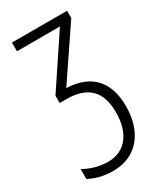

<svg xmlns="http://www.w3.org/2000/svg" viewBox="-195 -604 775 917"><g transform="rotate(-30 193.0 -145.5)"><path d="M338 -532H34V-484H271L87 -208V-168H124C240 -168 298 -112 298 4C298 118 244 191 148 191C95 191 50 175 16 155V210C48 227 90 241 148 241C283 241 354 139 354 3C354 -135 282 -209 150 -214L338 -492Z"/></g></svg>

Font: Noto Sans Display SemiCondensed Light
Style: Regular
Weight: 300
Width: 4
Designer: Monotype Design Team
Foundry: Monotype Imaging Inc.
Version: Version 1.900